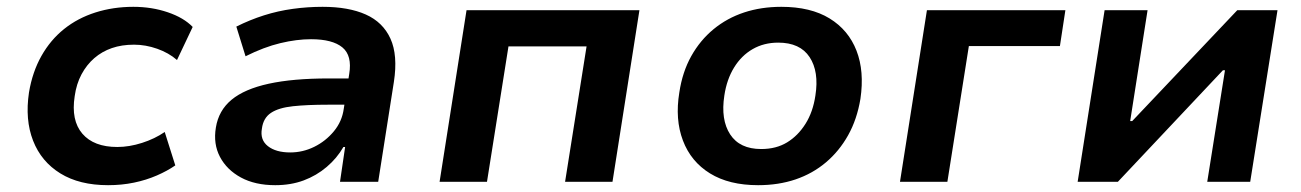

<svg xmlns="http://www.w3.org/2000/svg" viewBox="-20 -533 3816 563"><path d="M297 10Q213 10 157 -24.5Q101 -59 77 -120.5Q53 -182 65 -262Q75 -322 101.5 -369Q128 -416 168 -448Q208 -480 260 -496.5Q312 -513 371 -513Q425 -513 472 -497Q519 -481 545 -454L499 -357Q475 -378 441 -390Q407 -402 373 -402Q337 -402 308 -392Q279 -382 256.5 -362.5Q234 -343 219 -315Q204 -287 199 -251Q188 -180 221.5 -141Q255 -102 324 -102Q359 -102 396.5 -114Q434 -126 463 -146L494 -48Q471 -32 440 -18.5Q409 -5 373 2.5Q337 10 297 10Z M787 10Q728 10 686.5 -12.5Q645 -35 625 -73Q605 -111 613 -159Q621 -209 659 -240.5Q697 -272 768 -287.5Q839 -303 944 -303H1021L1010 -226H942Q881 -226 839 -221.5Q797 -217 774.5 -202Q752 -187 748 -156Q742 -123 765.5 -104.5Q789 -86 831 -86Q868 -86 901.5 -102.5Q935 -119 959 -148Q983 -177 988 -214L1004 -316Q1013 -370 984 -394Q955 -418 892 -418Q850 -418 802 -406.5Q754 -395 700 -368L673 -455Q713 -475 754 -488Q795 -501 838.5 -507Q882 -513 926 -513Q1002 -513 1052.5 -490.5Q1103 -468 1125 -419.5Q1147 -371 1135 -293L1089 0H977L992 -102H987Q968 -69 938 -43.5Q908 -18 870.5 -4Q833 10 787 10Z M1269 0 1348 -503H1855L1776 0H1637L1700 -397H1471L1408 0Z M2203 10Q2118 10 2062 -24.5Q2006 -59 1982.5 -121Q1959 -183 1972 -262Q1981 -322 2007 -368.5Q2033 -415 2072.5 -447.5Q2112 -480 2162 -496.5Q2212 -513 2271 -513Q2357 -513 2412.5 -479Q2468 -445 2491.5 -384.5Q2515 -324 2503 -243Q2493 -183 2467 -136.5Q2441 -90 2402 -57Q2363 -24 2313 -7Q2263 10 2203 10ZM2212 -96Q2256 -96 2288 -115.5Q2320 -135 2342 -170Q2364 -205 2371 -253Q2382 -323 2354 -365.5Q2326 -408 2262 -408Q2220 -408 2187 -389Q2154 -370 2132.5 -335Q2111 -300 2104 -253Q2093 -182 2121 -139Q2149 -96 2212 -96Z M2619 0 2698 -503H3104L3088 -398H2821L2758 0Z M3140 0 3219 -503H3345L3294 -178H3300L3608 -503H3726L3646 0H3520L3572 -327H3566L3258 0Z"/></svg>

Font: Nunito Sans 6pt
Style: Bold Italic
Weight: 700
Italic angle: -9°
Version: Version 3.101;gftools[0.9.27]